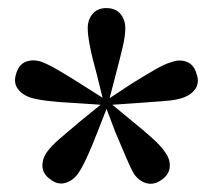

<svg xmlns="http://www.w3.org/2000/svg" viewBox="-20 -849 525 475"><path d="M237 -594 219 -667Q208 -706 202.5 -734.5Q197 -763 197 -779Q197 -800 209 -814.5Q221 -829 243 -829Q266 -829 278 -814.5Q290 -800 290 -779Q290 -760 283.5 -732.5Q277 -705 267 -667L248 -594ZM242 -589 167 -594Q126 -596 97.5 -599.5Q69 -603 54 -608Q34 -615 23.5 -630Q13 -645 20 -667Q27 -690 44.5 -696.5Q62 -703 83 -696Q99 -690 124 -675.5Q149 -661 182 -640L245 -600ZM248 -591 221 -522Q206 -483 194 -457.5Q182 -432 172 -418Q160 -402 141.5 -396.5Q123 -391 105 -405Q86 -418 85 -437Q84 -456 97 -474Q107 -488 129 -507Q151 -526 181 -551L239 -598ZM248 -598 305 -551Q336 -526 357.5 -506.5Q379 -487 388 -473Q401 -456 400 -437Q399 -418 381 -405Q362 -391 343.5 -395.5Q325 -400 312 -418Q303 -433 292 -459.5Q281 -486 265 -523L239 -592ZM242 -600 304 -641Q338 -662 363 -676.5Q388 -691 403 -695Q424 -703 442 -696Q460 -689 466 -667Q474 -645 463.5 -629.5Q453 -614 432 -607Q415 -601 386.5 -599Q358 -597 319 -594L245 -589Z"/></svg>

Font: Noto Serif TC
Style: Bold
Weight: 700
Designer: Ryoko NISHIZUKA 西塚涼子 (kana & ideographs); Frank Grießhammer (Latin, Greek & Cyrillic); Wenlong ZHANG 张文龙 (bopomofo); San
Foundry: Adobe
Version: Version 2.002-H1;hotconv 1.1.0;makeotfexe 2.6.0